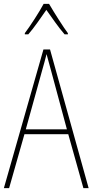

<svg xmlns="http://www.w3.org/2000/svg" viewBox="-20 -970 477 990"><path d="M233 -950H205C182 -907 134 -833 108 -799V-793H126C156 -827 193 -882 219 -919C247 -880 282 -828 313 -793H330V-799C310 -825 259 -905 233 -950ZM410 0H437L238 -715H204L0 0H27L106 -278H332ZM243 -607 325 -303H113L197 -606C206 -638 213 -662 220 -691C228 -660 235 -637 243 -607Z"/></svg>

Font: Noto Sans Khmer UI Condensed Thin
Style: Regular
Weight: 100
Width: 3
Designer: Danh Hong and the Monotype Design Team
Foundry: Monotype Imaging Inc.
Version: Version 2.002